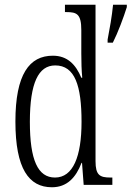

<svg xmlns="http://www.w3.org/2000/svg" viewBox="-20 -780 555 810"><path d="M199 10C262 10 300 -30 324 -93H326L333 0H454V-31H446C401 -31 383 -41 383 -100V-760H254V-729H260C304 -729 323 -721 323 -653V-554C323 -518 324 -483 327 -452H323C300 -507 265 -545 203 -545C104 -545 45 -467 45 -267C45 -68 102 10 199 10ZM434 -613V-600H456C477 -641 502 -708 515 -750V-760H457C452 -710 443 -660 434 -613ZM212 -31C140 -31 106 -104 106 -266C106 -430 142 -504 213 -504C296 -504 324 -419 324 -266C324 -119 288 -31 212 -31Z"/></svg>

Font: Noto Serif Hebrew ExtraCondensed Light
Style: Regular
Weight: 300
Width: 2
Designer: Monotype Design Team
Foundry: Monotype Imaging Inc.
Version: Version 2.004